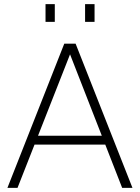

<svg xmlns="http://www.w3.org/2000/svg" viewBox="-20 -912 679 932"><path d="M16 0 292 -700H347L623 0H573L315 -661H325L65 0ZM123 -210 140 -253H499L517 -210ZM393 -806V-892H439V-806ZM201 -806V-892H246V-806Z"/></svg>

Font: SUSE Thin ExtraLight
Style: Regular
Weight: 250
Version: Version 1.000